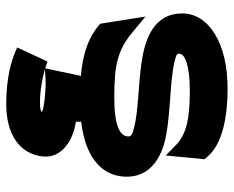

<svg xmlns="http://www.w3.org/2000/svg" viewBox="-87 -415 749 615"><g transform="rotate(90 287.5 -107.5)"><path d="M223 8 199 122 177 115 132 212 156 222C200 239 255 247 314 247C408 247 472 206 481 132C489 68 427 32 370 24V7C496 -8 546 -68 546 -139C546 -206 498 -240 447 -257C366 -281 248 -275 178 -292C153 -298 152 -300 152 -307C152 -325 188 -341 271 -341C366 -341 409 -328 441 -300L478 -264L490 -388L484 -395C442 -448 347 -462 263 -462C116 -462 23 -400 23 -317C23 -226 104 -197 183 -186C252 -176 336 -176 387 -163C412 -157 417 -153 417 -144C417 -116 380 -99 292 -99C188 -99 141 -110 85 -156L33 -199L56 -54C99 -16 153 2 223 8ZM201 123 237 121C269 120 326 125 339 133C339 133 336 139 308 139C271 139 228 131 201 123Z"/></g></svg>

Font: Charger
Style: Hemi
Weight: 900
Designer: Jasper
Foundry: Cannot Into Space Fonts
Version: Version 0.99